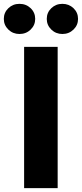

<svg xmlns="http://www.w3.org/2000/svg" viewBox="-69 -969 422 989"><path d="M228 -727.5V0H55.2V-727.5ZM252.4 -793.9Q218.8 -793.9 195.3 -816.7Q171.9 -839.4 171.9 -871.6Q171.9 -904.3 195.3 -926.8Q218.8 -949.2 252.4 -949.2Q286.1 -949.2 309.6 -926.8Q333 -904.3 333 -871.6Q333 -839.4 309.6 -816.7Q286.1 -793.9 252.4 -793.9ZM31.2 -793.9Q-2.4 -793.9 -25.9 -816.7Q-49.3 -839.4 -49.3 -871.6Q-49.3 -904.3 -25.9 -926.8Q-2.4 -949.2 31.2 -949.2Q65.4 -949.2 88.9 -926.8Q112.3 -904.3 112.3 -871.6Q112.3 -839.4 88.9 -816.7Q65.4 -793.9 31.2 -793.9Z"/></svg>

Font: Inter 17pt ExtraBold
Style: Regular
Weight: 800
Version: Version 4.001;git-66647c0bb